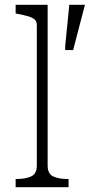

<svg xmlns="http://www.w3.org/2000/svg" viewBox="-20 -778 373 798"><path d="M178 -758V-90Q178 -56 200.5 -45Q223 -34 262 -34H265V0H45V-34H48Q87 -34 110 -45Q133 -56 133 -90V-675Q133 -689 124 -697Q115 -705 98 -710Q81 -715 55 -720L45 -722V-758ZM284 -570 333 -758H268L251 -587V-570Z"/></svg>

Font: Roboto Serif Thin
Style: Regular
Weight: 250
Designer: Greg Gazdowicz
Foundry: Commercial Type
Version: Version 1.004